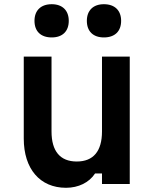

<svg xmlns="http://www.w3.org/2000/svg" viewBox="-20 -875 740 913"><path d="M597 -606H465V-250C465 -156 424 -107 345 -107C266 -107 225 -156 225 -250V-606H93V-216C93 -72 170 18 294 18C353 18 404 -7 432 -50H465V0H597ZM144 -776C144 -726 174 -697 226 -697C277 -697 307 -726 307 -776C307 -825 277 -855 226 -855C174 -855 144 -825 144 -776ZM393 -776C393 -726 423 -697 474 -697C526 -697 556 -726 556 -776C556 -825 526 -855 474 -855C423 -855 393 -825 393 -776Z"/></svg>

Font: Martian Mono Std Md
Style: Regular
Weight: 500
Monospace: yes
Designer: Roman Shamin
Foundry: Evil Martians
Version: Version 1.000